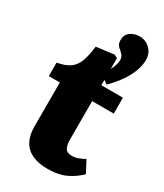

<svg xmlns="http://www.w3.org/2000/svg" viewBox="-212 -927 875 1024"><g transform="rotate(30 226.0 -415.0)"><path d="M259 14Q204 14 165.5 -3.5Q127 -21 107 -57Q87 -93 87 -145V-418H19V-501Q70 -510 97.5 -530.5Q125 -551 138 -587.5Q151 -624 157 -679L266 -693L286 -683V-516H419V-418H286V-183Q286 -150 296 -130.5Q306 -111 338 -111Q357 -111 376.5 -118Q396 -125 414 -136L452 -64Q420 -31 373.5 -8.5Q327 14 259 14ZM309 -533 257 -569Q286 -612 296 -638Q306 -664 306 -682Q306 -695 300.5 -705Q295 -715 282 -726Q271 -734 262.5 -745Q254 -756 254 -777Q254 -809 277.5 -826.5Q301 -844 334 -844Q371 -844 398 -818Q425 -792 425 -750Q425 -725 415 -692Q405 -659 379.5 -619Q354 -579 309 -533Z"/></g></svg>

Font: Literata 18pt ExtraBold
Style: Regular
Weight: 800
Designer: Latin by Veronika Burian and Jose Scaglione. Greek by Irene Vlachou. Cyrillic by Vera Evstafieva.
Foundry: TypeTogether
Version: Version 3.103;gftools[0.9.29]